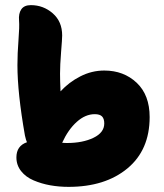

<svg xmlns="http://www.w3.org/2000/svg" viewBox="-20 -768 640 748"><path d="M247.1 -40Q210 -40 175.8 -46.1Q141.6 -52.2 111.1 -65.2Q80.6 -78.1 62.3 -101.3Q43.9 -124.5 43.9 -154.8Q43.9 -199.7 85 -213.9Q81.5 -220.7 77.1 -240.2Q47.9 -405.8 47.9 -514.2Q47.9 -559.1 52 -611.6Q56.2 -664.1 54.2 -688Q51.8 -715.3 63 -731.7Q74.2 -748 100.1 -748Q148.9 -748 185.5 -716.1Q222.2 -684.1 222.2 -629.9Q222.2 -616.7 218 -565.4Q213.9 -514.2 213.9 -481Q213.9 -454.1 215.8 -412.1Q248.5 -447.8 293 -470.5Q337.4 -493.2 386.2 -493.2Q461.9 -493.2 512.5 -445.6Q563 -397.9 563 -312Q563 -183.6 476.3 -111.8Q389.6 -40 247.1 -40ZM349.1 -323.2Q312.5 -323.2 279.1 -293.2Q245.6 -263.2 222.2 -211.9Q229 -210.9 241.2 -210.9Q302.2 -210.9 344.2 -231.2Q386.2 -251.5 386.2 -287.1Q386.2 -305.2 377.7 -314.2Q369.1 -323.2 349.1 -323.2Z"/></svg>

Font: Shantell Sans Irregular
Style: Regular
Weight: 800
Designer: Stephen Nixon, Anya Danilova, Shantell Martin
Foundry: Arrow Type
Version: Version 1.006;[9816181b4]